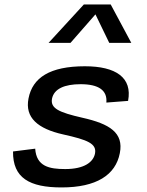

<svg xmlns="http://www.w3.org/2000/svg" viewBox="-20 -830 660 862"><path d="M361 -532.5C204 -532.5 126 -481.5 108 -388C91 -302 149.5 -252 263.5 -226.5C374 -202 415 -185 406.5 -140.5C399 -103 359.5 -71 273 -71C201.5 -71 143.5 -82.5 138 -162.5L38.5 -150C37 -31 112.5 11.5 256.5 11.5C412.5 11.5 499 -44 518 -142.5C536 -234 472.5 -274 349.5 -301.5C244.5 -325.5 205.5 -343.5 213.5 -387C222.5 -431.5 270 -452 342 -452C423 -452 462.5 -424.5 457.5 -369.5L555 -377C575 -481.5 500.5 -532.5 361 -532.5ZM198 -637.5H296.5L408.5 -765.5L470.5 -637.5H569.5L477 -810H356.5Z"/></svg>

Font: Monaspace Neon Medium
Style: Italic
Weight: 500
Italic angle: -11°
Designer: Riley Cran & the Lettermatic Team
Foundry: Lettermatic
Version: Version 1.200 (Monaspace Neon)